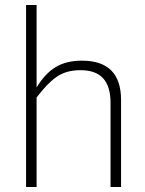

<svg xmlns="http://www.w3.org/2000/svg" viewBox="-20 -747 579 766"><path d="M126 -727V-398Q159 -453 201.5 -479Q244 -505 307 -505Q463 -505 463 -348V-1H421V-337Q421 -402 391.5 -434.5Q362 -467 301 -467Q244 -467 206 -440.5Q168 -414 126 -358V-1H84V-727Z"/></svg>

Font: Bellota Text Light
Style: Regular
Weight: 300
Designer: Kemie Guaida
Foundry: Kemie Guaida
Version: Version 4.001